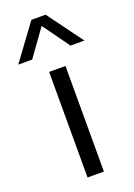

<svg xmlns="http://www.w3.org/2000/svg" viewBox="-194 -867 647 927"><g transform="rotate(-20 130.0 -404.0)"><path d="M88 0V-542.5H172V0ZM300 -626.5H228.5L130 -763.5L31.5 -626.5H-40L93.5 -808H166.5Z"/></g></svg>

Font: Encode Sans Expanded
Style: Regular
Weight: 400
Width: 7
Designer: Multiple Designers
Foundry: Impallari Type
Version: Version 2.000